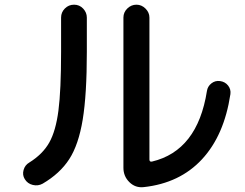

<svg xmlns="http://www.w3.org/2000/svg" viewBox="-20 -765 1040 815"><path d="M589.8 29.3Q554.7 33.2 529.3 8.3Q503.9 -16.6 503.9 -52.7V-690.4Q503.9 -712.9 520.5 -729Q537.1 -745.1 559.1 -745.1Q581.1 -745.1 597.7 -728.5Q614.3 -711.9 614.3 -690.4V-87.9Q614.3 -77.1 625 -79.1Q818.4 -125 858.4 -378.9Q861.3 -398.4 877.4 -411.1Q893.6 -423.8 914.1 -420.9Q935.5 -418 948.2 -401.9Q960.9 -385.7 958 -365.2Q931.6 -190.4 837.4 -88.9Q743.2 12.7 589.8 29.3ZM161.1 14.6Q141.6 25.4 119.1 20Q96.7 14.6 85 -4.9Q74.2 -22.5 80.1 -43.5Q85.9 -64.5 104.5 -75.2Q161.1 -110.4 189 -159.7Q216.8 -209 228 -295.4Q239.3 -381.8 239.3 -544.9V-690.4Q239.3 -712.9 255.4 -729Q271.5 -745.1 294.4 -745.1Q317.4 -745.1 333 -728.5Q348.6 -711.9 348.6 -690.4V-544.9Q348.6 -364.3 331.1 -257.3Q313.5 -150.4 273.9 -89.4Q234.4 -28.3 161.1 14.6Z"/></svg>

Font: Rounded-X Mgen+ 1mn medium
Style: Regular
Weight: 500
Designer: [Source Han Sans]
Ryoko NISHIZUKA  (kana & ideographs); Paul D. Hunt (Latin, Greek & Cyrillic); Wenlong ZHANG  (bopomofo
Version: Version 1.059.20150602